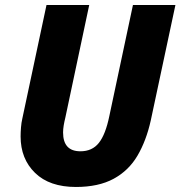

<svg xmlns="http://www.w3.org/2000/svg" viewBox="-20 -734 718 764"><path d="M282 10Q177 10 119.5 -46Q62 -102 62 -191Q62 -207 63.5 -226.5Q65 -246 69 -263L165 -714H335L240 -266Q236 -250 233.5 -235Q231 -220 231 -207Q231 -132 300 -132Q347 -132 373.5 -165.5Q400 -199 415 -272L509 -714H678L580 -255Q562 -174 527 -114.5Q492 -55 432 -22.5Q372 10 282 10Z"/></svg>

Font: Noto Sans Disp ExtBd
Style: Italic
Weight: 800
Italic angle: -12°
Designer: Monotype Design Team
Foundry: Monotype Imaging Inc.
Version: Version 2.000;GOOG;noto-source:20170915:90ef993387c0